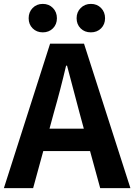

<svg xmlns="http://www.w3.org/2000/svg" viewBox="-24 -965 689 985"><path d="M252 -386 230 -305H406L384 -386Q380 -399 320 -628H315Q287 -508 252 -386ZM-4 0 233 -741H407L645 0H490L438 -190H198L146 0ZM268 -871.5Q268 -840 247.5 -819.5Q227 -799 195.5 -799Q164 -799 143.5 -819.5Q123 -840 123 -871.5Q123 -903 143.5 -924Q164 -945 195.5 -945Q227 -945 247.5 -924Q268 -903 268 -871.5ZM494.5 -819.5Q474 -799 442 -799Q410 -799 389.5 -819.5Q369 -840 369 -871.5Q369 -903 390 -924Q411 -945 442.5 -945Q474 -945 494.5 -924Q515 -903 515 -871.5Q515 -840 494.5 -819.5Z"/></svg>

Font: Swei Fan Sans CJK TC
Style: Bold
Weight: 700
Version: Version 2.130